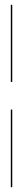

<svg xmlns="http://www.w3.org/2000/svg" viewBox="-20 -749 96 799"><path d="M31 30V-293H25V30ZM25 -729V-408H31V-729Z"/></svg>

Font: Moniqa Black
Style: Regular
Weight: 900
Designer: Rajesh Rajput
Foundry: Rajesh Rajput
Version: Version 1.000